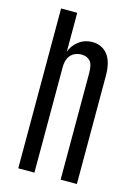

<svg xmlns="http://www.w3.org/2000/svg" viewBox="-129 -940 721 1009"><g transform="rotate(15 231.5 -435.0)"><path d="M74.2 0V-869.6H162.1V-657.2Q171.9 -690.4 204.1 -716.1Q236.3 -741.7 279.8 -741.7Q331.1 -741.7 362.1 -704.1Q393.1 -666.5 393.1 -587.4V0H304.7V-580.6Q304.7 -628.9 287.1 -646.2Q269.5 -663.6 241.2 -663.6Q221.2 -663.6 202.9 -654.8Q184.6 -646 173.3 -626Q162.1 -606 162.1 -571.8V0Z"/></g></svg>

Font: AntonioLight
Style: Regular
Weight: 300
Designer: Vernon Adams
Foundry: Vernon Adams
Version: Version 1.002